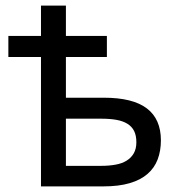

<svg xmlns="http://www.w3.org/2000/svg" viewBox="-20 -664 648 684"><path d="M360.8 -460.9H214.8V-315.9H350.1Q453.1 -315.9 503.2 -277.8Q553.2 -239.7 553.2 -164.1Q553.2 -126.5 541.7 -96.2Q530.3 -65.9 505.6 -44.4Q481 -22.9 442.1 -11.5Q403.3 0 348.1 0H126V-460.9H9.8V-536.1H126V-644H214.8V-536.1H360.8ZM214.8 -241.2V-73.2H341.8Q368.7 -73.2 391.6 -77.4Q414.6 -81.5 430.9 -91.6Q447.3 -101.6 456.5 -117.7Q465.8 -133.8 465.8 -157.2Q465.8 -181.2 457.8 -197.3Q449.7 -213.4 433.8 -223.1Q418 -232.9 394.5 -237.1Q371.1 -241.2 339.8 -241.2Z"/></svg>

Font: Droid Sans
Style: Regular
Weight: 400
Foundry: Ascender Corporation
Version: Version 1.00 build 114